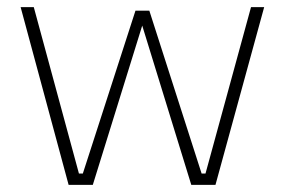

<svg xmlns="http://www.w3.org/2000/svg" viewBox="-20 -520 801 540"><path d="M38 -500H75L202 -32H213L361 -490H400L547 -32H558L686 -500H723L586 0H518L380 -448L241 0H173Z"/></svg>

Font: TypoPRO Titillium Text
Style: 1 wt
Weight: 100
Designer: Accademia di Belle Arti di Urbino and others
Foundry: Accademia di Belle Arti di Urbino and others.
Version: Version 25.000